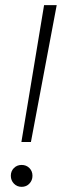

<svg xmlns="http://www.w3.org/2000/svg" viewBox="-20 -720 242 745"><path d="M63 -169 151 -700H200L100 -169ZM64 5Q46 5 34 -7.5Q22 -20 22 -38Q22 -56 34 -68Q46 -80 64 -80Q82 -80 94 -68Q106 -56 106 -38Q106 -20 94 -7.5Q82 5 64 5Z"/></svg>

Font: DM Sans 17pt ExtraLight
Style: Italic
Weight: 250
Italic angle: -10°
Version: Version 4.004;gftools[0.9.30]